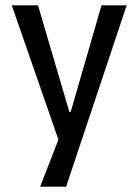

<svg xmlns="http://www.w3.org/2000/svg" viewBox="-20 -517 520 717"><path d="M130 180 215 -39V53L24 -497H122L239 -99H244L359 -497H453L227 180Z"/></svg>

Font: Nunito Sans 7pt Condensed Medium
Style: Regular
Weight: 500
Width: 3
Designer: Vernon Adams
Foundry: Vernon Adams
Version: Version 3.101;gftools[0.9.27]